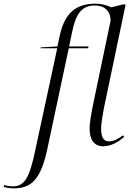

<svg xmlns="http://www.w3.org/2000/svg" viewBox="-157 -790 715 1050"><path d="M-81 240C12 240 66 194 102 24L219 -526H325L327 -536H221L237 -613C257 -714 290 -760 361 -760C416 -760 447 -729 448 -678L353 -223C345 -182 333 -123 333 -86C333 -25 359 10 407 10C452 10 494 -16 522 -42L516 -50C487 -30 467 -17 439 -17C408 -17 396 -42 396 -87C396 -116 406 -172 412 -202L530 -765L516 -766L452 -750C427 -762 396 -770 366 -770C252 -770 197 -712 171 -601L157 -536L66 -531L65 -526H156L36 31C4 184 -23 229 -87 229C-102 229 -122 226 -134 222L-137 232C-123 236 -101 240 -81 240Z"/></svg>

Font: Noto Serif Display Light
Style: Italic
Weight: 300
Italic angle: -12°
Designer: Monotype Design Team
Foundry: Monotype Imaging Inc.
Version: Version 2.009